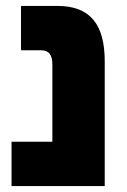

<svg xmlns="http://www.w3.org/2000/svg" viewBox="-20 -629 428 649"><path d="M19 0H334V-422C334 -545 286 -609 174 -609H51V-459H119C145 -459 157 -444 157 -411V-150H19Z"/></svg>

Font: Noto Sans Hebrew Condensed Black
Style: Regular
Weight: 900
Width: 3
Designer: Monotype Design Team
Foundry: Monotype Imaging Inc.
Version: Version 2.004